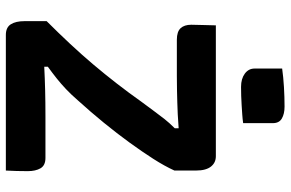

<svg xmlns="http://www.w3.org/2000/svg" viewBox="-184 -784 969 640"><g transform="rotate(90 300.0 -464.5)"><path d="M209 -921Q223 -923 238.5 -924.5Q254 -926 270.5 -927Q287 -928 303.5 -928.5Q320 -929 336 -929Q360 -929 375.5 -920Q391 -911 391 -890V-791Q377 -789 362 -788Q347 -787 331.5 -786Q316 -785 300.5 -784.5Q285 -784 270 -784Q243 -784 226 -796.5Q209 -809 209 -829ZM549 0H97Q72 0 61.5 -16.5Q51 -33 51 -62V-136Q90 -175 126 -213.5Q162 -252 195 -291Q228 -330 259 -370Q290 -410 319 -451Q337 -475 350.5 -493.5Q364 -512 377 -528.5Q390 -545 408 -563V-576Q382 -574 361.5 -573Q341 -572 322 -571.5Q303 -571 281.5 -570.5Q260 -570 234 -570H113Q86 -570 74.5 -582.5Q63 -595 63 -618Q63 -639 64 -662Q65 -685 65 -700H501Q512 -700 520.5 -696Q529 -692 535.5 -684Q542 -676 545.5 -663.5Q549 -651 549 -633V-562Q534 -529 510 -491.5Q486 -454 455.5 -412Q425 -370 389.5 -326.5Q354 -283 315 -240Q295 -217 277.5 -200.5Q260 -184 242.5 -170Q225 -156 203 -140V-128Q242 -130 282 -131Q322 -132 369 -132H507Q532 -132 541.5 -115.5Q551 -99 551 -73Q551 -54 550.5 -36Q550 -18 549 0Z"/></g></svg>

Font: Rec Mono Semicasual
Style: Bold
Weight: 700
Version: Version 1.085; ttfautohint (v1.8.4.7-5d5b)